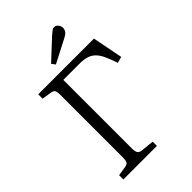

<svg xmlns="http://www.w3.org/2000/svg" viewBox="-265 -1018 1121 1121"><g transform="rotate(-45 295.5 -457.5)"><path d="M64 0V-35L121 -44Q142 -47 147.5 -58.5Q153 -70 153 -94V-611Q153 -636 147 -645.5Q141 -655 120 -658L64 -667V-703H524L561 -515L523 -504Q508 -547 494.5 -577Q481 -607 463.5 -625Q446 -643 421.5 -651Q397 -659 361 -659H227V-91Q227 -68 234 -56.5Q241 -45 262 -43L341 -35V0ZM260 -753 243 -776 369 -893Q382 -904 390 -909.5Q398 -915 406 -915Q421 -915 431 -902.5Q441 -890 441 -876Q441 -859 431.5 -847.5Q422 -836 403 -827Z"/></g></svg>

Font: Literata 18pt Light
Style: Regular
Weight: 300
Designer: Latin by Veronika Burian and Jose Scaglione. Greek by Irene Vlachou. Cyrillic by Vera Evstafieva.
Foundry: TypeTogether
Version: Version 3.103;gftools[0.9.29]